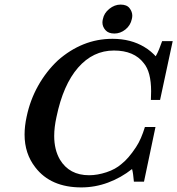

<svg xmlns="http://www.w3.org/2000/svg" viewBox="-20 -806 772 836"><path d="M478 -660Q452 -660 439 -675Q426 -690 426 -708Q426 -715 428 -723Q433 -749 456 -767.5Q479 -786 505 -786Q532 -786 544 -770.5Q556 -755 556 -738Q556 -731 554 -723Q548 -695 526 -677.5Q504 -660 478 -660ZM657 -253 607 -15H563Q561 -35 559.5 -47Q558 -59 555 -70Q507 -32 450.5 -11Q394 10 334 10Q201 10 134 -77Q87 -137 87 -220Q87 -257 96 -298Q111 -370 146 -432.5Q181 -495 232 -543Q284 -589 343.5 -613Q403 -637 470 -637Q550 -637 609 -601Q623 -593 636.5 -581.5Q650 -570 658 -561Q666 -575 672.5 -591Q679 -607 686 -627H732L677 -371H637Q638 -390 638 -408Q638 -493 606 -531Q564 -586 476 -586Q385 -586 320 -511.5Q255 -437 226 -297Q216 -252 216 -214Q216 -154 241 -111Q282 -43 368 -43Q404 -43 443.5 -56Q483 -69 509 -92Q539 -115 572 -165Q584 -183 593.5 -205Q603 -227 611 -253Z"/></svg>

Font: New Athena Unicode
Style: Bold Italic
Weight: 700
Designer: J. Rusten 1997; rev. by R. Hancock 2001, 2002, rev. by D. Mastronarde 2002-2021
Foundry: Society for Classical Studies (formerly American Philological Association)
Version: Version 5.008